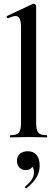

<svg xmlns="http://www.w3.org/2000/svg" viewBox="-20 -745 305 1041"><path d="M37 -12Q71 -12 82.5 -26Q94 -40 94 -81V-592Q94 -627 87.5 -642.5Q81 -658 65 -658Q50 -658 24 -646H23Q19 -646 17 -651Q15 -656 17 -658L158 -724L162 -725Q166 -725 171 -721Q176 -717 176 -714V-81Q176 -40 187.5 -26Q199 -12 233 -12Q236 -12 236 -6Q236 0 233 0Q208 0 193 -1L135 -2L77 -1Q62 0 37 0Q34 0 34 -6Q34 -12 37 -12ZM122 276Q118 276 116 272Q114 268 117 266Q164 228 164 191Q164 170 156.5 161Q149 152 135 149L159 134Q162 177 118 177Q98 177 85 163Q72 149 72 126Q72 101 89 88Q106 75 130 75Q162 75 178.5 95.5Q195 116 195 153Q195 190 176.5 219Q158 248 124 275Z"/></svg>

Font: Cormorant Garamond SemiBold
Style: Regular
Weight: 600
Designer: Christian Thalmann (Catharsis Fonts)
Foundry: Catharsis Fonts
Version: Version 4.000